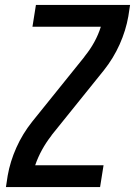

<svg xmlns="http://www.w3.org/2000/svg" viewBox="-20 -755 545 775"><path d="M4 0 11 -46Q21 -103 46 -159Q71 -215 110 -264L321 -526V-527L322 -528Q344 -555 360.5 -585Q377 -615 387 -647H111L125 -735H505L498 -689Q488 -632 463 -576Q438 -520 399 -471L188 -209V-208L187 -207Q166 -180 149.5 -150Q133 -120 122 -88H398L384 0Z"/></svg>

Font: Iosevka Term Curly Semibold
Style: Italic
Weight: 600
Italic angle: -9°
Designer: Belleve Invis
Foundry: Belleve Invis
Version: Version 32.3.0